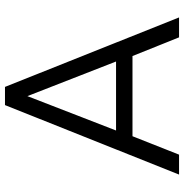

<svg xmlns="http://www.w3.org/2000/svg" viewBox="-4 -735 739 771"><g transform="rotate(-90 365.5 -349.5)"><path d="M329 -699H402L681 0H601L526 -187H204L130 0H50ZM504 -253 365 -609 227 -253Z"/></g></svg>

Font: Prompt Light
Style: Regular
Weight: 300
Designer: Katatrad Team
Foundry: CadsonDemak
Version: Version 1.001